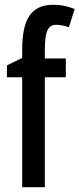

<svg xmlns="http://www.w3.org/2000/svg" viewBox="-20 -785 333 805"><path d="M256 -461V-540H168V-577C169 -653 180 -681 216 -681C233 -681 250 -677 269 -671L293 -747C264 -759 237 -765 204 -765C109 -765 73 -703 73 -576V-542L9 -511V-461H73V0H168V-461Z"/></svg>

Font: Noto Sans Sinhala UI ExtraCondensed Medium
Style: Regular
Weight: 500
Width: 2
Designer: Jelle Bosma - Monotype Design Team
Foundry: Monotype Imaging Inc.
Version: Version 2.006